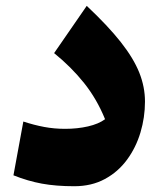

<svg xmlns="http://www.w3.org/2000/svg" viewBox="-20 -625 550 655"><path d="M474.6 -278.3Q474.6 -224.6 459.2 -173.1Q443.8 -121.6 413.3 -80.1Q382.8 -38.6 337.6 -14.2Q292.5 10.3 233.4 10.3Q170.9 10.3 123 1.5Q75.2 -7.3 25.9 -26.9L59.6 -210.4Q96.7 -198.2 130.9 -191.9Q165 -185.5 202.1 -185.5Q244.1 -185.5 280.3 -193.8Q316.4 -202.1 338.4 -218.3Q310.5 -287.1 266.8 -341.8Q223.1 -396.5 164.6 -443.8L275.9 -605Q348.6 -536.6 392.1 -481.4Q435.5 -426.3 455.1 -377.4Q474.6 -328.6 474.6 -278.3Z"/></svg>

Font: Pinar-DS4-FD ExtraBold
Style: Regular
Weight: 800
Designer: Amin Abedi
Version: Version 3.000